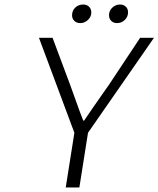

<svg xmlns="http://www.w3.org/2000/svg" viewBox="-20 -827 699 847"><path d="M334 -725.1Q317.9 -725.1 307.9 -734.9Q297.9 -744.6 297.9 -759.8Q297.9 -779.8 312 -793.5Q326.2 -807.1 347.2 -807.1Q362.8 -807.1 372.8 -797.4Q382.8 -787.6 382.8 -772Q382.8 -752.9 367.9 -739Q353 -725.1 334 -725.1ZM496.1 -725.1Q480.5 -725.1 470.7 -734.9Q460.9 -744.6 460.9 -759.8Q460.9 -779.8 475.6 -793.5Q490.2 -807.1 509.8 -807.1Q524.9 -807.1 534.9 -797.6Q544.9 -788.1 544.9 -772.9Q544.9 -752.9 530.5 -739Q516.1 -725.1 496.1 -725.1ZM270 0 308.1 -241.2 151.9 -660.2H211.9L290 -451.2Q297.4 -431.6 316.2 -378.4Q335 -325.2 347.2 -294.9H351.1Q367.2 -318.8 385.5 -345.5Q403.8 -372.1 426 -403.6Q448.2 -435.1 460 -452.1L598.1 -660.2H659.2L368.2 -241.2L330.1 0Z"/></svg>

Font: Office Code Pro Light Italic
Style: Regular
Weight: 300
Italic angle: -9°
Designer: Nathan Rutzky & Paul D. Hunt
Foundry: Adobe Systems Incorporated
Version: Version 1.004;PS 001.004;hotconv 1.0.70;makeotf.lib2.5.58329